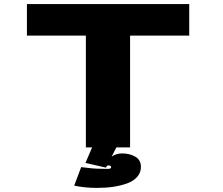

<svg xmlns="http://www.w3.org/2000/svg" viewBox="-20 -720 1090 938"><path d="M430 0H399.5V-546H111.5V-700H904.5V-546H615.5V0H548.5L525.5 45Q548 29.5 576.5 29.5Q613.5 29.5 641 45.5Q668.5 61.5 668.5 95Q668.5 123 650.5 143.8Q632.5 164.5 601.5 175.8Q570.5 187 533.8 192.5Q497 198 454.5 198Q395.5 198 342.5 187L376.5 96.5Q435 104.5 473 104.5Q478.5 104.5 485.8 104.8Q493 105 497.2 105Q501.5 105 506.2 105Q511 105 513.8 104.5Q516.5 104 518.8 103Q521 102 522 100.5Q523 99 523 96.5Q523 88 507.5 88Q505.5 88 501.5 92L498 99L500 93.5Q498 96.5 498 99L397.5 76Z"/></svg>

Font: League Mono Extended ExtraBold
Style: Regular
Weight: 800
Width: 9
Designer: Tyler Finck
Foundry: The League of Moveable Type / Tyler Finck
Version: Version 2.210